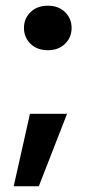

<svg xmlns="http://www.w3.org/2000/svg" viewBox="-20 -530 313 673"><path d="M148 -354Q110 -354 87 -376.5Q64 -399 64 -432Q64 -465 87 -487.5Q110 -510 148 -510Q185 -510 208 -487.5Q231 -465 231 -432Q231 -399 208 -376.5Q185 -354 148 -354ZM28 123 85 -131H215L116 123Z"/></svg>

Font: DM Sans 24pt
Style: Bold
Weight: 700
Designer: Colophon Foundry, Jonny Pinhorn
Foundry: Colophon Foundry
Version: Version 4.004;gftools[0.9.30]